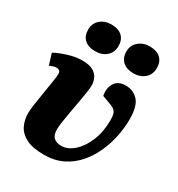

<svg xmlns="http://www.w3.org/2000/svg" viewBox="-185 -898 960 1033"><g transform="rotate(30 294.5 -381.0)"><path d="M241 14Q171 14 130.5 -6.5Q90 -27 73 -61.5Q56 -96 56 -138Q56 -158 61.5 -195.5Q67 -233 74 -275.5Q81 -318 86.5 -352.5Q92 -387 92 -401Q92 -426 66 -426Q58 -426 46.5 -422.5Q35 -419 25 -414L4 -483Q34 -500 81 -514.5Q128 -529 167 -529Q211 -529 235 -515.5Q259 -502 268.5 -480.5Q278 -459 278 -437Q278 -421 273.5 -391.5Q269 -362 262.5 -326Q256 -290 249.5 -254Q243 -218 238.5 -188Q234 -158 234 -141Q234 -104 251 -89Q268 -74 297 -74Q338 -74 375 -107Q412 -140 435.5 -197Q459 -254 459 -326Q459 -354 453.5 -368Q448 -382 435 -390Q422 -398 398 -406L360 -420Q351 -465 371 -497Q391 -529 438 -529Q485 -529 515.5 -496Q546 -463 546 -381Q546 -332 535.5 -278Q525 -224 502 -172Q479 -120 443 -78Q407 -36 357 -11Q307 14 241 14ZM348 -689Q348 -728 376 -752Q404 -776 444 -776Q487 -776 511 -754.5Q535 -733 535 -694Q535 -653 507.5 -629.5Q480 -606 439 -606Q397 -606 372.5 -628Q348 -650 348 -689ZM111 -688Q111 -728 138.5 -751.5Q166 -775 206 -775Q250 -775 273.5 -753.5Q297 -732 297 -693Q297 -653 270 -629.5Q243 -606 201 -606Q159 -606 135 -627.5Q111 -649 111 -688Z"/></g></svg>

Font: Literata 12pt ExtraBold
Style: Italic
Weight: 800
Italic angle: -2°
Designer: Latin by Veronika Burian and Jose Scaglione. Greek by Irene Vlachou. Cyrillic by Vera Evstafieva
Foundry: TypeTogether
Version: Version 3.002